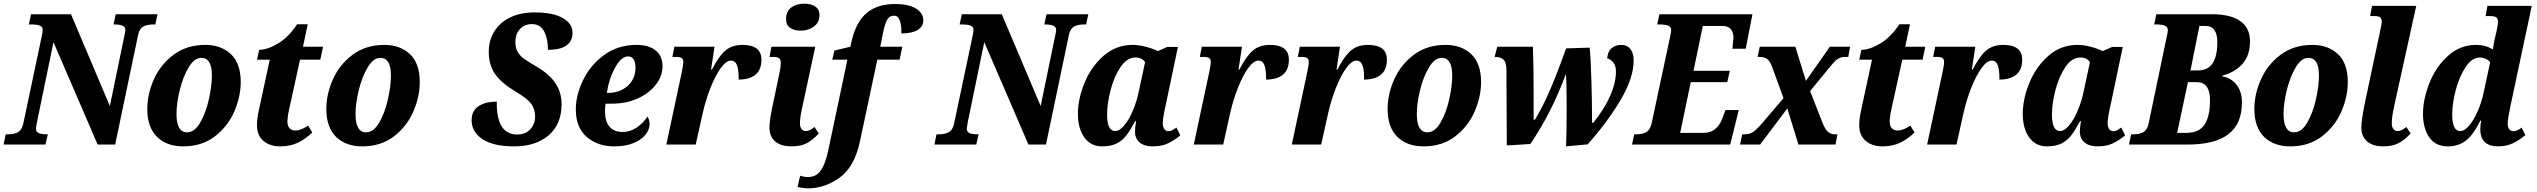

<svg xmlns="http://www.w3.org/2000/svg" viewBox="-42 -792 13900 1052"><path d="M-11 -56H1Q35 -56 56 -67.5Q77 -79 85 -112L186 -590Q192 -617 192 -627Q192 -646 176 -652Q160 -658 128 -658H116L128 -714H347L560 -211L639 -594Q645 -620 645 -627Q645 -645 629 -651.5Q613 -658 585 -658H580L592 -714H821L809 -658H798Q764 -658 743 -646.5Q722 -635 715 -602L589 0H493L251 -561L160 -120Q155 -92 155 -87Q155 -69 171 -62.5Q187 -56 216 -56H220L207 0H-22Z M765 -195Q765 -276 801 -357Q837 -438 909 -492Q981 -546 1083 -546Q1169 -546 1223 -495.5Q1277 -445 1277 -342Q1277 -263 1242 -181.5Q1207 -100 1135.5 -45Q1064 10 962 10Q871 10 818 -42.5Q765 -95 765 -195ZM1119 -378Q1119 -475 1061 -475Q1023 -475 992 -423.5Q961 -372 943 -299Q925 -226 925 -167Q925 -67 983 -67Q1024 -67 1055 -120.5Q1086 -174 1102.5 -248Q1119 -322 1119 -378Z M1366 -105Q1366 -143 1377 -191L1436 -465H1366L1378 -519Q1423 -519 1481 -553.5Q1539 -588 1586 -659H1644L1618 -536H1728L1713 -465H1602L1543 -197Q1533 -153 1533 -124Q1533 -101 1545 -89Q1557 -77 1576 -77Q1608 -77 1646 -104L1669 -66Q1632 -30 1590 -10Q1548 10 1492 10Q1437 10 1401.5 -20Q1366 -50 1366 -105Z M1746 -195Q1746 -276 1782 -357Q1818 -438 1890 -492Q1962 -546 2064 -546Q2150 -546 2204 -495.5Q2258 -445 2258 -342Q2258 -263 2223 -181.5Q2188 -100 2116.5 -45Q2045 10 1943 10Q1852 10 1799 -42.5Q1746 -95 1746 -195ZM2100 -378Q2100 -475 2042 -475Q2004 -475 1973 -423.5Q1942 -372 1924 -299Q1906 -226 1906 -167Q1906 -67 1964 -67Q2005 -67 2036 -120.5Q2067 -174 2083.5 -248Q2100 -322 2100 -378Z M2542 -134Q2542 -184 2579 -209.5Q2616 -235 2680 -235Q2677 -55 2792 -55Q2837 -55 2863.5 -83.5Q2890 -112 2890 -154Q2890 -195 2867.5 -224.5Q2845 -254 2782 -291Q2705 -337 2670.5 -386.5Q2636 -436 2636 -508Q2636 -572 2667 -621Q2698 -670 2754.5 -697Q2811 -724 2886 -724Q2989 -724 3042 -693Q3095 -662 3095 -613Q3095 -519 2960 -519Q2961 -576 2940.5 -618Q2920 -660 2872 -660Q2834 -660 2808 -634Q2782 -608 2782 -560Q2782 -528 2795 -506.5Q2808 -485 2830 -469.5Q2852 -454 2904 -423Q2971 -383 3003 -333.5Q3035 -284 3035 -221Q3035 -112 2964.5 -51Q2894 10 2775 10Q2661 10 2601.5 -29.5Q2542 -69 2542 -134Z M3113 -192Q3113 -271 3153 -353.5Q3193 -436 3268.5 -491Q3344 -546 3446 -546Q3513 -546 3550.5 -515.5Q3588 -485 3588 -430Q3588 -375 3551.5 -328Q3515 -281 3452 -252.5Q3389 -224 3311 -224H3276Q3273 -205 3273 -182Q3273 -127 3297.5 -98Q3322 -69 3370 -69Q3411 -69 3447 -93.5Q3483 -118 3505 -153Q3517 -138 3517 -111Q3517 -83 3495.5 -55Q3474 -27 3430 -8.5Q3386 10 3324 10Q3232 10 3172.5 -42Q3113 -94 3113 -192ZM3290 -283Q3354 -283 3397 -321.5Q3440 -360 3440 -422Q3440 -451 3429.5 -467Q3419 -483 3400 -483Q3362 -483 3328 -421Q3294 -359 3283 -283Z M3693 -394Q3702 -435 3702 -454Q3702 -468 3693 -474Q3684 -480 3665 -480H3642L3653 -536H3873L3854 -411H3859Q3896 -484 3932.5 -515Q3969 -546 4026 -546Q4130 -546 4130 -465Q4130 -410 4097.5 -383Q4065 -356 4005 -356Q4006 -407 3996.5 -433.5Q3987 -460 3963 -460Q3937 -460 3907.5 -419.5Q3878 -379 3851.5 -312.5Q3825 -246 3808 -171L3770 0H3609Z M4265 -686Q4265 -730 4293.5 -751Q4322 -772 4365 -772Q4401 -772 4424.5 -756.5Q4448 -741 4448 -709Q4448 -669 4417.5 -646.5Q4387 -624 4344 -624Q4309 -624 4287 -639.5Q4265 -655 4265 -686ZM4174 -93Q4174 -136 4195 -231L4227 -383Q4236 -422 4236 -446Q4236 -466 4227 -473Q4218 -480 4193 -480H4174L4185 -536H4425L4355 -210Q4341 -148 4341 -116Q4341 -97 4349.5 -85.5Q4358 -74 4372 -74Q4385 -74 4395 -79Q4405 -84 4421 -96L4444 -61Q4415 -28 4381.5 -9Q4348 10 4296 10Q4237 10 4205.5 -17Q4174 -44 4174 -93Z M4328 232 4342 171Q4365 178 4384 178Q4415 178 4435.5 163Q4456 148 4472 111.5Q4488 75 4501 9L4601 -465H4518L4530 -515L4617 -536L4626 -574Q4650 -673 4707.5 -721.5Q4765 -770 4864 -770Q4937 -770 4977 -745Q5017 -720 5017 -681Q5017 -647 4986.5 -628Q4956 -609 4897 -609Q4898 -651 4888.5 -678.5Q4879 -706 4857 -706Q4831 -706 4818 -682.5Q4805 -659 4794 -600L4781 -536H4902L4887 -465H4765L4671 -23Q4641 122 4559 181Q4477 240 4385 240Q4372 240 4354.5 237.5Q4337 235 4328 232Z M5089 -56H5101Q5135 -56 5156 -67.5Q5177 -79 5185 -112L5286 -590Q5292 -617 5292 -627Q5292 -646 5276 -652Q5260 -658 5228 -658H5216L5228 -714H5447L5660 -211L5739 -594Q5745 -620 5745 -627Q5745 -645 5729 -651.5Q5713 -658 5685 -658H5680L5692 -714H5921L5909 -658H5898Q5864 -658 5843 -646.5Q5822 -635 5815 -602L5689 0H5593L5351 -561L5260 -120Q5255 -92 5255 -87Q5255 -69 5271 -62.5Q5287 -56 5316 -56H5320L5307 0H5078Z M5864 -167Q5864 -250 5900.5 -338.5Q5937 -427 6005 -486.5Q6073 -546 6164 -546Q6198 -546 6237.5 -535.5Q6277 -525 6302 -512L6354 -535H6412L6347 -225Q6329 -146 6329 -119Q6329 -97 6337.5 -85Q6346 -73 6360 -73Q6371 -73 6379.5 -77.5Q6388 -82 6404 -93L6425 -50Q6390 -22 6356.5 -6Q6323 10 6273 10Q6229 10 6203 -11Q6177 -32 6177 -71Q6177 -94 6183 -128H6178Q6151 -78 6129 -49.5Q6107 -21 6075.5 -5.5Q6044 10 5997 10Q5934 10 5899 -39.5Q5864 -89 5864 -167ZM6197 -288 6232 -451Q6216 -477 6180 -477Q6133 -477 6097.5 -424.5Q6062 -372 6043 -298Q6024 -224 6024 -165Q6024 -74 6068 -74Q6092 -74 6118 -105Q6144 -136 6165 -185.5Q6186 -235 6197 -288Z M6583 -394Q6592 -435 6592 -454Q6592 -468 6583 -474Q6574 -480 6555 -480H6532L6543 -536H6763L6744 -411H6749Q6786 -484 6822.5 -515Q6859 -546 6916 -546Q7020 -546 7020 -465Q7020 -410 6987.5 -383Q6955 -356 6895 -356Q6896 -407 6886.5 -433.5Q6877 -460 6853 -460Q6827 -460 6797.5 -419.5Q6768 -379 6741.5 -312.5Q6715 -246 6698 -171L6660 0H6499Z M7120 -394Q7129 -435 7129 -454Q7129 -468 7120 -474Q7111 -480 7092 -480H7069L7080 -536H7300L7281 -411H7286Q7323 -484 7359.5 -515Q7396 -546 7453 -546Q7557 -546 7557 -465Q7557 -410 7524.5 -383Q7492 -356 7432 -356Q7433 -407 7423.5 -433.5Q7414 -460 7390 -460Q7364 -460 7334.5 -419.5Q7305 -379 7278.5 -312.5Q7252 -246 7235 -171L7197 0H7036Z M7561 -195Q7561 -276 7597 -357Q7633 -438 7705 -492Q7777 -546 7879 -546Q7965 -546 8019 -495.5Q8073 -445 8073 -342Q8073 -263 8038 -181.5Q8003 -100 7931.5 -45Q7860 10 7758 10Q7667 10 7614 -42.5Q7561 -95 7561 -195ZM7915 -378Q7915 -475 7857 -475Q7819 -475 7788 -423.5Q7757 -372 7739 -299Q7721 -226 7721 -167Q7721 -67 7779 -67Q7820 -67 7851 -120.5Q7882 -174 7898.5 -248Q7915 -322 7915 -378Z M8542 -203Q8542 -331 8538 -387Q8459 -173 8343 -3L8214 5L8212 -407Q8212 -449 8196.5 -464.5Q8181 -480 8152 -480H8147L8162 -536H8357Q8361 -439 8361 -263V-136H8368Q8412 -208 8453 -304Q8494 -400 8539 -527L8668 -531Q8674 -471 8677.5 -351.5Q8681 -232 8681 -153V-119H8688Q8812 -276 8812 -401Q8812 -431 8797.5 -449.5Q8783 -468 8764 -472Q8767 -510 8788.5 -528Q8810 -546 8840 -546Q8873 -546 8891 -524Q8909 -502 8909 -461Q8909 -364 8836.5 -242.5Q8764 -121 8657 -1L8539 10Q8542 -83 8542 -203Z M8912 -56H8924Q8957 -56 8978 -68Q8999 -80 9007 -114L9110 -596Q9115 -621 9115 -626Q9115 -645 9098.5 -651.5Q9082 -658 9050 -658H9038L9050 -714H9560L9523 -525H9450Q9456 -579 9456 -586Q9456 -615 9441 -632.5Q9426 -650 9393 -650H9288L9237 -404H9436L9422 -342H9222L9164 -64H9292Q9332 -64 9358 -87Q9384 -110 9396 -146L9412 -189H9485L9438 0H8900Z M9504 -56H9515Q9542 -56 9560.5 -67Q9579 -78 9614 -118L9730 -254L9669 -422Q9657 -456 9641.5 -468Q9626 -480 9599 -480H9588L9600 -536H9795L9853 -349L9984 -536H10095L10085 -480H10067Q10041 -480 10023.5 -466.5Q10006 -453 9971 -409L9876 -293L9941 -126Q9957 -85 9972.5 -70.5Q9988 -56 10015 -56H10026L10015 0H9812L9751 -198L9602 0H9492Z M10145 -105Q10145 -143 10156 -191L10215 -465H10145L10157 -519Q10202 -519 10260 -553.5Q10318 -588 10365 -659H10423L10397 -536H10507L10492 -465H10381L10322 -197Q10312 -153 10312 -124Q10312 -101 10324 -89Q10336 -77 10355 -77Q10387 -77 10425 -104L10448 -66Q10411 -30 10369 -10Q10327 10 10271 10Q10216 10 10180.5 -20Q10145 -50 10145 -105Z M10601 -394Q10610 -435 10610 -454Q10610 -468 10601 -474Q10592 -480 10573 -480H10550L10561 -536H10781L10762 -411H10767Q10804 -484 10840.5 -515Q10877 -546 10934 -546Q11038 -546 11038 -465Q11038 -410 11005.5 -383Q10973 -356 10913 -356Q10914 -407 10904.5 -433.5Q10895 -460 10871 -460Q10845 -460 10815.5 -419.5Q10786 -379 10759.5 -312.5Q10733 -246 10716 -171L10678 0H10517Z M11041 -167Q11041 -250 11077.5 -338.5Q11114 -427 11182 -486.5Q11250 -546 11341 -546Q11375 -546 11414.5 -535.5Q11454 -525 11479 -512L11531 -535H11589L11524 -225Q11506 -146 11506 -119Q11506 -97 11514.5 -85Q11523 -73 11537 -73Q11548 -73 11556.5 -77.5Q11565 -82 11581 -93L11602 -50Q11567 -22 11533.5 -6Q11500 10 11450 10Q11406 10 11380 -11Q11354 -32 11354 -71Q11354 -94 11360 -128H11355Q11328 -78 11306 -49.5Q11284 -21 11252.5 -5.5Q11221 10 11174 10Q11111 10 11076 -39.5Q11041 -89 11041 -167ZM11374 -288 11409 -451Q11393 -477 11357 -477Q11310 -477 11274.5 -424.5Q11239 -372 11220 -298Q11201 -224 11201 -165Q11201 -74 11245 -74Q11269 -74 11295 -105Q11321 -136 11342 -185.5Q11363 -235 11374 -288Z M11635 -56H11647Q11680 -56 11701 -67.5Q11722 -79 11730 -112L11828 -582Q11829 -589 11832.5 -603.5Q11836 -618 11836 -625Q11836 -644 11820 -651Q11804 -658 11773 -658H11761L11773 -714H12077Q12180 -714 12233 -676.5Q12286 -639 12286 -566Q12286 -488 12245 -442Q12204 -396 12135 -378L12134 -374Q12183 -365 12212.5 -327.5Q12242 -290 12242 -231Q12242 -113 12167.5 -56.5Q12093 0 11945 0H11623ZM12002 -406Q12107 -406 12107 -561Q12107 -650 12042 -650H12009L11960 -406ZM11937 -64Q12007 -64 12037 -109Q12067 -154 12067 -243Q12067 -342 11994 -342H11946L11887 -64Z M12310 -195Q12310 -276 12346 -357Q12382 -438 12454 -492Q12526 -546 12628 -546Q12714 -546 12768 -495.5Q12822 -445 12822 -342Q12822 -263 12787 -181.5Q12752 -100 12680.5 -45Q12609 10 12507 10Q12416 10 12363 -42.5Q12310 -95 12310 -195ZM12664 -378Q12664 -475 12606 -475Q12568 -475 12537 -423.5Q12506 -372 12488 -299Q12470 -226 12470 -167Q12470 -67 12528 -67Q12569 -67 12600 -120.5Q12631 -174 12647.5 -248Q12664 -322 12664 -378Z M12896 -94Q12896 -134 12918 -240L12999 -621Q13008 -662 13008 -672Q13008 -691 12999 -697.5Q12990 -704 12967 -704H12944L12955 -760H13197L13076 -210Q13063 -152 13063 -116Q13063 -97 13071.5 -85.5Q13080 -74 13094 -74Q13106 -74 13115.5 -78.5Q13125 -83 13143 -96L13166 -61Q13138 -29 13103.5 -9.5Q13069 10 13017 10Q12959 10 12927.5 -17.5Q12896 -45 12896 -94Z M13234 -167Q13234 -249 13269.5 -338Q13305 -427 13371.5 -486.5Q13438 -546 13524 -546Q13577 -546 13617 -521Q13621 -555 13628 -583L13637 -621Q13645 -659 13645 -672Q13645 -691 13635 -697.5Q13625 -704 13599 -704H13577L13587 -760H13830L13714 -215Q13698 -140 13698 -115Q13698 -94 13707 -83.5Q13716 -73 13730 -73Q13740 -73 13752.5 -79Q13765 -85 13774 -93L13795 -52Q13762 -24 13726.5 -7Q13691 10 13643 10Q13599 10 13573.5 -12.5Q13548 -35 13548 -84Q13548 -109 13553 -131H13548Q13511 -55 13470 -22.5Q13429 10 13371 10Q13302 10 13268 -40Q13234 -90 13234 -167ZM13567 -288 13602 -451Q13593 -463 13577 -470Q13561 -477 13546 -477Q13502 -477 13467 -424Q13432 -371 13413 -297Q13394 -223 13394 -165Q13394 -74 13438 -74Q13462 -74 13487.5 -104.5Q13513 -135 13534.5 -184.5Q13556 -234 13567 -288Z"/></svg>

Font: Noto Serif NarrowExtraBold
Style: Italic
Weight: 800
Width: 4
Italic angle: -12°
Designer: Monotype Design Team
Foundry: Monotype Imaging Inc.
Version: Version 1.001